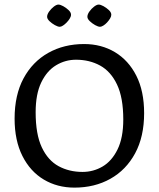

<svg xmlns="http://www.w3.org/2000/svg" viewBox="-20 -819 704 851"><path d="M309.9 12.6Q233.9 12.6 174 -23.2Q114 -59 79.4 -127.6Q44.7 -196.3 44.7 -293.3Q44.7 -398 84.4 -471.8Q124.1 -545.5 194 -584.7Q263.8 -623.8 352.7 -623.8Q429.4 -623.8 489.6 -587.7Q549.8 -551.5 584.3 -483.3Q618.8 -415 618.8 -317.3Q618.8 -213.3 578.9 -139.5Q539 -65.7 469.3 -26.6Q399.5 12.6 309.9 12.6ZM345.7 -57Q393.8 -57 434.7 -81Q475.6 -105 501 -156.7Q526.4 -208.4 526.4 -289.3Q526.4 -386.2 498.7 -444.3Q471.1 -502.4 423.8 -528.4Q376.5 -554.3 316.9 -554.3Q269.5 -554.3 228.7 -529.8Q187.9 -505.3 162.9 -453.7Q138 -402.1 138 -321.3Q138 -224 165.2 -166.1Q192.5 -108.1 239.6 -82.5Q286.6 -57 345.7 -57ZM188.8 -744.7Q188.8 -755.1 197.7 -767.8Q206.7 -780.5 218.5 -789.6Q230.4 -798.7 238.7 -798.7Q247.1 -798.7 260.1 -791.7Q273.1 -784.6 283.9 -774.3Q294.8 -764.1 294.8 -753.7Q294.8 -745.9 289.2 -736.9Q283.7 -727.8 275.5 -719.3Q267.3 -710.9 259.1 -705.6Q250.9 -700.3 244.8 -700.3Q236.5 -700.3 223.1 -707.7Q209.7 -715.2 199.2 -725.3Q188.8 -735.4 188.8 -744.7ZM367.3 -744.7Q367.3 -755.1 376.1 -767.8Q385 -780.5 397 -789.6Q408.9 -798.7 417.3 -798.7Q425.6 -798.7 438.6 -791.7Q451.6 -784.6 462.5 -774.3Q473.3 -764.1 473.3 -753.7Q473.3 -745.9 467.8 -736.9Q462.2 -727.8 454.4 -719.3Q446.6 -710.9 438 -705.6Q429.4 -700.3 423.4 -700.3Q415 -700.3 401.6 -707.7Q388.3 -715.2 377.8 -725.3Q367.3 -735.4 367.3 -744.7Z"/></svg>

Font: Ancizar Sans Thin
Style: Regular
Weight: 100
Designer: Cesar Puertas, Viviana Monsalve, Julian Moncada, Julian Prieto, Jose Castro, Mariel Hernandez, Felipe Aragon, Sara Alarc
Version: Version 8.100